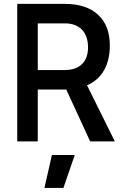

<svg xmlns="http://www.w3.org/2000/svg" viewBox="-20 -713 626 968"><path d="M66.9 0V-693.4H306.6Q415 -693.4 474.4 -638.7Q533.7 -584 533.7 -483.4Q533.7 -409.2 504.2 -358.2Q474.6 -307.1 418.9 -282.7L559.1 0H434.6L314 -261.7Q310.5 -261.7 306.6 -261.7H170.4V0ZM306.6 -595.2H170.4V-359.9H306.6Q362.3 -359.9 393.1 -389.6Q423.8 -419.4 423.8 -473.6Q423.8 -531.7 393.1 -563.5Q362.3 -595.2 306.6 -595.2ZM204.1 234.4 241.7 68.4H356.9L299.8 234.4Z"/></svg>

Font: Caskaydia Cove Medium
Style: Regular
Weight: 500
Monospace: yes
Designer: Aaron Bell
Foundry: Saja Typeworks
Version: Version 4.300; ttfautohint (v1.8.3)